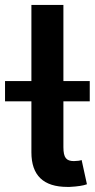

<svg xmlns="http://www.w3.org/2000/svg" viewBox="-60 -747 380 771"><path d="M219.5 3.6H210.6Q66.1 3.6 66.1 -135.3V-340.2H-39.8V-421.5H66.1V-727.3H194.6V-421.5H300.4V-340.2H194.6V-156.2Q194.6 -140.3 196.9 -129.4Q199.2 -118.6 204.2 -112.2Q209.2 -105.8 217.2 -103Q225.1 -100.1 236.5 -100.1Q257.5 -100.5 267.8 -104.4L289.1 -7.1Q267.8 1.1 219.5 3.6Z"/></svg>

Font: Linik Sans SemiBold
Style: Regular
Weight: 600
Designer: Fonts by Rasmus Andersson / Changes by Cristiano Sobral with parts from Marc Monis
Foundry: rsms
Version: Version 3.020; ttfautohint (v1.6)